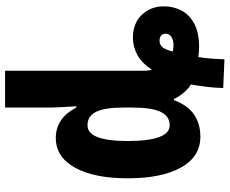

<svg xmlns="http://www.w3.org/2000/svg" viewBox="-94 -706 905 757"><g transform="rotate(-90 358.5 -327.5)"><path d="M390 100Q391 63 395 32Q399 1 404 -27Q392 -34 379.5 -47Q367 -60 358 -73.5Q349 -87 348 -94H342Q322 -40 285.5 -15Q249 10 198 10Q119 10 76.5 -66.5Q34 -143 34 -276Q34 -409 76 -484.5Q118 -560 193 -560Q231 -560 261 -540.5Q291 -521 313 -479H318Q316 -514 314.5 -538.5Q313 -563 313 -578V-760H458V-225Q458 -215 458.5 -203.5Q459 -192 462 -181Q489 -222 521.5 -239Q554 -256 588 -256Q645 -256 678.5 -221Q712 -186 712 -134Q712 -97 696 -65.5Q680 -34 644.5 -14.5Q609 5 550 5Q543 5 531 4Q519 3 512 2Q508 27 506 52.5Q504 78 503 105ZM243 -111Q279 -111 296 -146.5Q313 -182 313 -261V-292Q313 -366 296.5 -400.5Q280 -435 243 -435Q181 -435 181 -277Q181 -111 243 -111ZM559 -96Q580 -96 592 -104.5Q604 -113 604 -125Q604 -151 576 -151Q558 -151 548.5 -136Q539 -121 534 -99Q544 -96 559 -96Z"/></g></svg>

Font: Noto Sans ExtraCondensed ExtraBold
Style: Regular
Weight: 800
Width: 2
Designer: Monotype Design Team
Foundry: Monotype Imaging Inc.
Version: Version 2.013; ttfautohint (v1.8.4.7-5d5b)